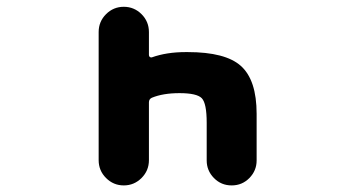

<svg xmlns="http://www.w3.org/2000/svg" viewBox="-20 -569 1040 571"><path d="M594.7 -91.8V-204.1Q594.7 -261.7 580.1 -276.9Q565.4 -292 513.7 -292Q464.8 -292 431.6 -278.3Q422.9 -274.4 422.9 -264.6V-92.8Q422.9 -61.5 400.9 -39.6Q378.9 -17.6 348.1 -17.6Q317.4 -17.6 295.4 -39.6Q273.4 -61.5 273.4 -92.8V-473.6Q273.4 -504.9 295.4 -526.9Q317.4 -548.8 348.1 -548.8Q378.9 -548.8 400.9 -526.9Q422.9 -504.9 422.9 -473.6V-405.3Q422.9 -401.4 425.8 -399.4Q428.7 -397.5 431.6 -398.4Q475.6 -414.1 532.2 -414.1Q535.2 -414.1 538.1 -414.1Q650.4 -414.1 696.3 -373Q743.2 -331.1 743.2 -230.5V-91.8Q743.2 -61.5 721.7 -39.6Q700.2 -17.6 668.9 -17.6Q637.7 -17.6 616.2 -39.6Q594.7 -61.5 594.7 -91.8Z"/></svg>

Font: Rounded-X Mgen+ 1m bold
Style: Bold
Weight: 700
Designer: [Source Han Sans]
Ryoko NISHIZUKA  (kana & ideographs); Paul D. Hunt (Latin, Greek & Cyrillic); Wenlong ZHANG  (bopomofo
Version: Version 1.059.20150602